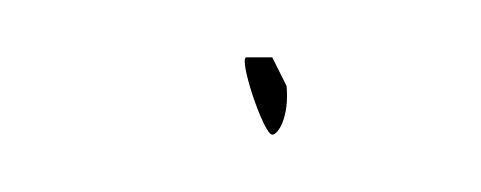

<svg xmlns="http://www.w3.org/2000/svg" viewBox="-20 -334 168 67"><path d="M66 -314C63 -314 72 -287 75 -287C77 -287 81 -293 80 -304L75 -314Z"/></svg>

Font: Stray Cat
Style: HlExt
Weight: 100
Version: Version 1.0